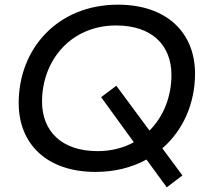

<svg xmlns="http://www.w3.org/2000/svg" viewBox="-20 -728 880 822"><path d="M815 -413C815 -588 694 -708 485 -708C227 -708 60 -520 60 -287C60 -112 180 8 389 8C472 8 545 -11 607 -45L694 74L761 23L675 -93C764 -170 815 -285 815 -413ZM398 -81C243 -81 160 -167 160 -293C160 -469 283 -619 477 -619C632 -619 714 -533 714 -407C714 -314 680 -229 620 -169L478 -361L413 -312L553 -119C509 -95 457 -81 398 -81Z"/></svg>

Font: AWKNG-Font Medium
Style: Italic
Weight: 500
Italic angle: -11.3°
Designer: Awakening Church
Foundry: Awakening Church
Version: Version 1.700;PS 001.700;hotconv 1.0.88;makeotf.lib2.5.64775